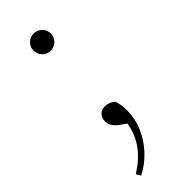

<svg xmlns="http://www.w3.org/2000/svg" viewBox="-245 -553 812 812"><g transform="rotate(-45 161.0 -147.0)"><path d="M161.1 -418Q138.7 -418 124.3 -433.3Q109.9 -448.7 109.9 -469.2Q109.9 -490.2 124.3 -505.1Q138.7 -520 161.1 -520Q183.6 -520 198.2 -505.1Q212.9 -490.2 212.9 -469.2Q212.9 -448.7 198.2 -433.3Q183.6 -418 161.1 -418ZM172.9 29.8 142.1 7.8Q111.8 -16.1 111.8 -43.9Q111.8 -63 123.3 -76.4Q134.8 -89.8 155.8 -89.8Q168 -89.8 179.4 -85.7Q190.9 -81.5 202.1 -70.8Q207 -56.2 209 -43.2Q210.9 -30.3 210.9 -9.8Q210.9 40.5 190.2 86.7Q169.4 132.8 134.8 168.9Q100.1 205.1 58.1 226.1L45.9 206.1Q99.1 172.9 130.9 130.4Q162.6 87.9 172.9 29.8Z"/></g></svg>

Font: Source Han Serif CN ExtraLight
Style: Regular
Weight: 250
Designer: Ryoko NISHIZUKA  (kana & ideographs); Frank Grießhammer (Latin, Greek & Cyrillic); Wenlong ZHANG  (bopomofo); Sandoll Co
Foundry: Adobe Systems Incorporated
Version: Version 1.001;PS 1.001;hotconv 16.6.54;makeotf.lib2.5.65590